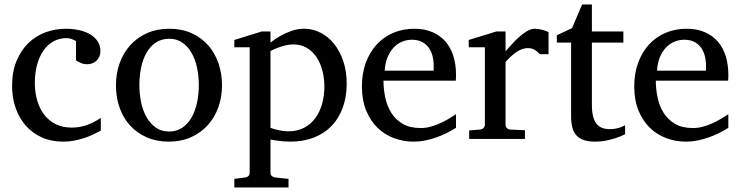

<svg xmlns="http://www.w3.org/2000/svg" viewBox="-20 -623 3320 861"><path d="M432.1 -37.1Q415 -28.3 396.2 -19.3Q377.4 -10.3 356.2 -3.4Q335 3.4 311.8 7.8Q288.6 12.2 263.2 12.2Q210.4 12.2 168.2 -6.6Q126 -25.4 96.2 -58.8Q66.4 -92.3 50.3 -138.2Q34.2 -184.1 34.2 -237.8Q34.2 -300.8 53.7 -348.6Q73.2 -396.5 106.4 -429Q139.6 -461.4 183.3 -477.8Q227.1 -494.1 274.9 -494.1Q307.6 -494.1 336.2 -487.5Q364.7 -481 385.5 -468.3Q406.2 -455.6 418.2 -437Q430.2 -418.5 430.2 -394Q430.2 -379.4 425 -368.4Q419.9 -357.4 411.6 -349.9Q403.3 -342.3 392.8 -338.6Q382.3 -335 371.1 -335Q354.5 -335 342.3 -340.6Q330.1 -346.2 320.8 -352.1V-439Q310.5 -444.8 299.6 -448.5Q288.6 -452.1 278.8 -452.1Q245.6 -452.1 219 -437Q192.4 -421.9 174.1 -395Q155.8 -368.2 146 -331.3Q136.2 -294.4 136.2 -251Q136.2 -209.5 146.7 -172.9Q157.2 -136.2 178 -109.1Q198.7 -82 229.7 -66.4Q260.7 -50.8 301.8 -50.8Q336.9 -50.8 368.4 -61.8Q399.9 -72.8 432.1 -94.2Z M871.6 -241.2Q871.6 -282.2 863.5 -319.8Q855.5 -357.4 838.9 -386.2Q822.3 -415 797.4 -432.1Q772.5 -449.2 738.8 -449.2Q704.1 -449.2 678.7 -432.1Q653.3 -415 637 -386.2Q620.6 -357.4 612.8 -319.8Q605 -282.2 605 -241.2Q605 -200.7 613 -163.1Q621.1 -125.5 637.7 -96.7Q654.3 -67.9 679.2 -50.5Q704.1 -33.2 737.8 -33.2Q772 -33.2 797.4 -50.3Q822.8 -67.4 839.1 -96.2Q855.5 -125 863.5 -162.6Q871.6 -200.2 871.6 -241.2ZM975.6 -240.2Q975.6 -187 958.7 -140.9Q941.9 -94.7 910.9 -60.8Q879.9 -26.9 835.7 -7.3Q791.5 12.2 736.8 12.2Q682.1 12.2 638.2 -7.1Q594.2 -26.4 563.5 -60.1Q532.7 -93.8 516.4 -139.9Q500 -186 500 -240.2Q500 -293.5 516.6 -339.8Q533.2 -386.2 564.5 -420.7Q595.7 -455.1 639.9 -474.6Q684.1 -494.1 739.7 -494.1Q795.4 -494.1 839.4 -474.1Q883.3 -454.1 913.6 -419.7Q943.8 -385.3 959.7 -339.1Q975.6 -293 975.6 -240.2Z M1434.6 -233.9Q1434.6 -272.5 1425.5 -306.9Q1416.5 -341.3 1398.9 -367.4Q1381.3 -393.6 1355.2 -408.7Q1329.1 -423.8 1294.9 -423.8Q1275.9 -423.8 1257.6 -418.9Q1239.3 -414.1 1225.1 -408.7Q1208.5 -402.3 1192.9 -394V-49.8Q1204.6 -45.4 1217.8 -42Q1229 -39.1 1243.7 -36.6Q1258.3 -34.2 1273.9 -34.2Q1314.9 -34.2 1345.2 -50.8Q1375.5 -67.4 1395.3 -95Q1415 -122.6 1424.8 -158.7Q1434.6 -194.8 1434.6 -233.9ZM1534.7 -248Q1534.7 -189 1517.3 -140.9Q1500 -92.8 1467.5 -58.8Q1435.1 -24.9 1387.9 -6.3Q1340.8 12.2 1281.7 12.2Q1268.1 12.2 1252.4 11Q1236.8 9.8 1223.6 7.8Q1208 5.9 1192.9 2.9V151.9Q1192.9 161.1 1199.2 166.5Q1205.6 171.9 1214.8 172.9L1273.9 179.2V217.8H1030.8V179.2L1078.6 172.9Q1087.9 171.9 1093.8 166.5Q1099.6 161.1 1099.6 151.9V-411.1H1030.8V-443.8L1153.8 -481.9H1192.9V-432.1Q1214.4 -449.2 1238.8 -462.9Q1259.8 -474.6 1287.1 -484.4Q1314.5 -494.1 1343.8 -494.1Q1382.3 -494.1 1417 -476.6Q1451.7 -459 1477.8 -426.8Q1503.9 -394.5 1519.3 -349.1Q1534.7 -303.7 1534.7 -248Z M2024.9 -49.8Q2003.9 -36.6 1981.2 -25.4Q1958.5 -14.2 1934.3 -5.9Q1910.2 2.4 1885.3 7.3Q1860.4 12.2 1835 12.2Q1789.6 12.2 1747.6 -3.2Q1705.6 -18.6 1673.6 -49.3Q1641.6 -80.1 1622.3 -126.7Q1603 -173.3 1603 -235.8Q1603 -294.4 1620.6 -342Q1638.2 -389.6 1669.4 -423.6Q1700.7 -457.5 1743.7 -475.8Q1786.6 -494.1 1837.9 -494.1Q1884.3 -494.1 1919.4 -478.8Q1954.6 -463.4 1978 -436.3Q2001.5 -409.2 2013.2 -371.3Q2024.9 -333.5 2024.9 -289.1V-275.9Q2024.9 -268.1 2023.9 -261.2H1699.7Q1699.7 -223.1 1707.8 -185.1Q1715.8 -147 1734.9 -116.7Q1753.9 -86.4 1786.1 -67.6Q1818.4 -48.8 1866.7 -48.8Q1888.2 -48.8 1909.2 -54.4Q1930.2 -60.1 1950.4 -68.8Q1970.7 -77.6 1989.3 -88.6Q2007.8 -99.6 2024.9 -110.8ZM1924.8 -328.1Q1924.8 -353 1918.9 -374.3Q1913.1 -395.5 1901.1 -411.1Q1889.2 -426.8 1870.8 -435.8Q1852.5 -444.8 1827.6 -444.8Q1802.7 -444.8 1781.2 -435.3Q1759.8 -425.8 1743.4 -407.7Q1727.1 -389.6 1717 -364Q1707 -338.4 1705.1 -306.2H1924.8Z M2400.9 -379.9Q2391.1 -391.1 2378.4 -399.2Q2365.7 -407.2 2347.2 -407.2Q2322.8 -407.2 2297.9 -390.9Q2272.9 -374.5 2247.1 -345.2V-64Q2247.1 -54.7 2252.9 -48.8Q2258.8 -43 2268.1 -42L2334 -39.1V0H2084V-38.1L2133.3 -42Q2142.1 -43 2148.2 -48.8Q2154.3 -54.7 2154.3 -64V-411.1H2082V-443.8L2206.1 -481.9H2247.1V-393.1Q2257.8 -404.8 2273.2 -422.1Q2288.6 -439.5 2306.2 -455.6Q2323.7 -471.7 2342.5 -482.9Q2361.3 -494.1 2378.9 -494.1Q2386.7 -494.1 2395.5 -492.7Q2404.3 -491.2 2412.6 -489Q2420.9 -486.8 2428 -484.1Q2435.1 -481.4 2439.9 -479V-379.9Z M2783.2 -21Q2764.6 -11.7 2742.7 -4.4Q2724.1 2 2699.7 7.1Q2675.3 12.2 2648.4 12.2Q2591.8 12.2 2566.4 -14.2Q2541 -40.5 2541 -100.1V-432.1H2477.1V-464.8L2545.4 -497.1L2590.3 -603H2634.3V-481.9H2775.4V-432.1H2634.3V-152.8Q2634.3 -123 2639.4 -102.3Q2644.5 -81.5 2654.5 -68.6Q2664.6 -55.7 2679.4 -49.8Q2694.3 -43.9 2714.4 -43.9Q2729 -43.9 2741.5 -46.4Q2753.9 -48.8 2763.2 -52.2Q2773.9 -56.2 2783.2 -61Z M3246.1 -49.8Q3225.1 -36.6 3202.4 -25.4Q3179.7 -14.2 3155.5 -5.9Q3131.3 2.4 3106.4 7.3Q3081.5 12.2 3056.2 12.2Q3010.7 12.2 2968.8 -3.2Q2926.8 -18.6 2894.8 -49.3Q2862.8 -80.1 2843.5 -126.7Q2824.2 -173.3 2824.2 -235.8Q2824.2 -294.4 2841.8 -342Q2859.4 -389.6 2890.6 -423.6Q2921.9 -457.5 2964.8 -475.8Q3007.8 -494.1 3059.1 -494.1Q3105.5 -494.1 3140.6 -478.8Q3175.8 -463.4 3199.2 -436.3Q3222.7 -409.2 3234.4 -371.3Q3246.1 -333.5 3246.1 -289.1V-275.9Q3246.1 -268.1 3245.1 -261.2H2920.9Q2920.9 -223.1 2929 -185.1Q2937 -147 2956.1 -116.7Q2975.1 -86.4 3007.3 -67.6Q3039.6 -48.8 3087.9 -48.8Q3109.4 -48.8 3130.4 -54.4Q3151.4 -60.1 3171.6 -68.8Q3191.9 -77.6 3210.4 -88.6Q3229 -99.6 3246.1 -110.8ZM3146 -328.1Q3146 -353 3140.1 -374.3Q3134.3 -395.5 3122.3 -411.1Q3110.4 -426.8 3092 -435.8Q3073.7 -444.8 3048.8 -444.8Q3023.9 -444.8 3002.4 -435.3Q2981 -425.8 2964.6 -407.7Q2948.2 -389.6 2938.2 -364Q2928.2 -338.4 2926.3 -306.2H3146Z"/></svg>

Font: Charis SIL Afr
Style: Regular
Weight: 400
Foundry: SIL International
Version: Version 5.000